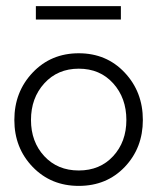

<svg xmlns="http://www.w3.org/2000/svg" viewBox="-20 -597 532 629"><path d="M97.5 -533V-577H376V-533ZM238 12Q147 12 87 -50.2Q27 -112.5 27 -204Q27 -296 87 -359.2Q147 -422.5 238 -422.5Q329 -422.5 388.5 -359.2Q448 -296 448 -204Q448 -112.5 388.8 -50.2Q329.5 12 238 12ZM394 -204Q394 -276 350.8 -324Q307.5 -372 238 -372Q169 -372 125.2 -324Q81.5 -276 81.5 -204Q81.5 -132.5 125 -85.5Q168.5 -38.5 238 -38.5Q307.5 -38.5 350.8 -85.5Q394 -132.5 394 -204Z"/></svg>

Font: League Spartan Light
Style: Regular
Weight: 277
Foundry: The League of Moveable Type
Version: Version 2.002